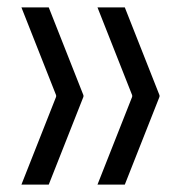

<svg xmlns="http://www.w3.org/2000/svg" viewBox="-20 -530 487 520"><path d="M112 -30H38L132 -268V-272L38 -510H112L206 -272V-268ZM318 -30H244L338 -268V-272L244 -510H318L412 -272V-268Z"/></svg>

Font: Encode Sans Compressed
Style: Regular
Weight: 400
Designer: Pablo Impallari, Andres Torresi
Foundry: Pablo Impallari, Andres Torresi
Version: Version 1.000; ttfautohint (v1.00) -l 8 -r 50 -G 200 -x 14 -